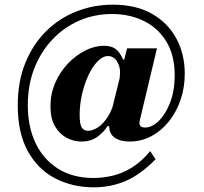

<svg xmlns="http://www.w3.org/2000/svg" viewBox="-20 -650 875 822"><path d="M381 152Q291 152 217 114Q143 76 99.5 -2Q56 -80 56 -199Q56 -302 89 -382Q122 -462 178.5 -517.5Q235 -573 308.5 -601.5Q382 -630 463 -630Q562 -630 630.5 -591Q699 -552 735 -485Q771 -418 771 -335Q771 -275 753 -222.5Q735 -170 703 -130Q671 -90 628 -67Q585 -44 535.3 -44Q495 -44 471 -60.7Q447 -77.5 447 -113Q447 -123.9 450 -139.6Q453 -155.4 461 -189L524 -443H652L580 -141Q577 -131 577 -124Q577 -104 600.6 -104Q631 -104 660 -132.5Q689 -161 708.5 -211.5Q728 -262 728 -327Q728 -413.7 692 -472.4Q656 -531 595.5 -560.5Q534.9 -590 460 -590Q385 -590 320 -562Q255 -534 205 -481.5Q155 -429 127 -357.5Q99 -286 99 -199.4Q99 -108 132 -38Q165 32 228.2 72Q291.3 112 381 112Q418 112 459 103Q500 94 542 69Q584 44 623 -3L646 32Q582 97 518.5 124.5Q455 152 381 152ZM328 -44Q295.5 -44 265.1 -60.1Q234.8 -76.2 215.4 -109.4Q196 -142.7 196 -195Q196 -247.6 216 -294.3Q236 -341 270 -377Q304 -413 344.5 -433.5Q385.1 -454 424.6 -454Q457 -454 475.3 -440.2Q493.7 -426.3 506.9 -395H513L492 -309Q492 -319 493 -325.5Q494 -332 494 -341Q494 -367 480 -388.5Q466 -410 442.5 -410Q420 -410 398 -387.5Q376 -365 358.6 -327.9Q341.2 -290.7 331.1 -246.2Q321 -201.6 321 -158Q321 -118 330 -104Q339 -90 357.5 -90Q376 -90 399 -104.5Q422 -119 442.5 -151.5Q463 -184 475 -237L447 -110H440Q427 -87 398.5 -65.5Q370 -44 328 -44Z"/></svg>

Font: Libre Bodoni
Style: Regular
Weight: 400
Designer: Pablo Impallari, Rodrigo Fuenzalida
Foundry: Impallari Type
Version: Version 2.005;gftools[0.9.23]